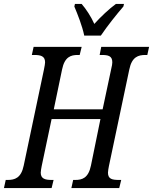

<svg xmlns="http://www.w3.org/2000/svg" viewBox="-37 -951 774 971"><path d="M389 -771H473C506 -820 554 -880 587 -918L590 -931H549C516 -907 472 -866 440 -830C424 -866 398 -906 376 -931H342L339 -918C355 -880 379 -820 389 -771ZM-17 0H224L234 -41H224C191 -41 169 -47 169 -78C169 -86 172 -101 174 -112L224 -349H471L423 -114C410 -50 378 -41 344 -41H333L324 0H566L576 -41H565C531 -41 509 -45 509 -78C509 -86 512 -101 514 -112L617 -600C630 -664 663 -673 698 -673H708L717 -714H475L467 -673H477C509 -673 531 -669 531 -636C531 -629 529 -616 526 -605L482 -398H235L277 -600C290 -664 322 -673 356 -673H366L376 -714H133L124 -673H135C168 -673 191 -668 191 -636C191 -629 189 -618 185 -598L83 -114C70 -50 37 -41 2 -41H-8Z"/></svg>

Font: Noto Serif ExtraCondensed
Style: Italic
Weight: 400
Width: 2
Italic angle: -12°
Designer: Monotype Design Team
Foundry: Monotype Imaging Inc.
Version: Version 2.014